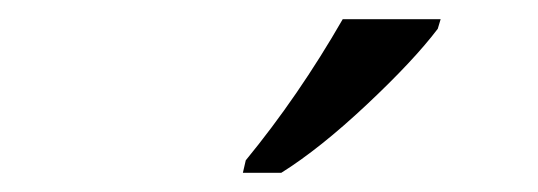

<svg xmlns="http://www.w3.org/2000/svg" viewBox="-20 -786 560 200"><path d="M236 -619Q291 -686 337 -766H439L436 -756Q411 -723 362 -677Q313 -631 273 -606H233Z"/></svg>

Font: Noto Serif Narrow
Style: Italic
Weight: 400
Width: 4
Italic angle: -12°
Designer: Monotype Design Team
Foundry: Monotype Imaging Inc.
Version: Version 1.001